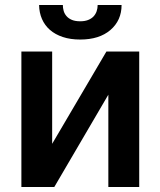

<svg xmlns="http://www.w3.org/2000/svg" viewBox="-20 -753 646 773"><path d="M540.5 0H416.2V-371.8L198.5 0H66.1V-545.5H190V-174L408.4 -545.5H540.5ZM302.9 -593.8Q263.5 -593.8 232.8 -604Q202.1 -614.3 181.1 -632.6Q160.2 -650.9 149 -676.5Q137.8 -702.1 137.4 -733H233Q233 -720.9 236.3 -709.2Q239.7 -697.4 247.9 -688Q256 -678.6 269.5 -672.9Q283 -667.3 302.9 -667.3Q321 -667.3 334.3 -672.4Q347.7 -677.6 356.2 -686.4Q364.7 -695.3 369 -707.4Q373.2 -719.5 373.2 -733H469.5Q469.5 -670.8 424.4 -632.1Q379.6 -593.8 302.9 -593.8Z"/></svg>

Font: Linik Sans SemiBold
Style: Regular
Weight: 600
Designer: Fonts by Rasmus Andersson / Changes by Cristiano Sobral with parts from Marc Monis
Foundry: rsms
Version: Version 3.020; ttfautohint (v1.6)